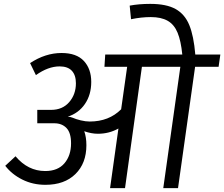

<svg xmlns="http://www.w3.org/2000/svg" viewBox="-20 -969 1155 989"><path d="M1106 -625H985L897 0H821L909 -625H711L624 0H547L590 -307Q542 -280 484 -280Q451 -280 414 -293Q425 -262 425 -221Q425 -128 368.5 -72.5Q312 -17 214 -17Q149 -17 95 -44Q41 -71 7 -115L60 -164Q124 -88 213 -88Q278 -88 312 -128Q346 -168 346 -231Q346 -285 322.5 -309.5Q299 -334 260 -334H172V-403H243Q302 -403 336.5 -443Q371 -483 371 -540Q371 -582 350 -604.5Q329 -627 287 -627Q228 -627 165 -582L135 -644Q214 -696 297 -696Q374 -696 412 -655Q450 -614 450 -547Q450 -481 417.5 -433.5Q385 -386 329 -368Q340 -368 353 -363Q371 -355 396 -349Q421 -343 442 -343Q541 -343 604 -406L635 -625H518L522 -688H919Q912 -759 894.5 -801Q877 -843 843.5 -862Q810 -881 757 -881Q708 -881 655 -870L648 -940Q695 -949 754 -949Q837 -949 884.5 -922.5Q932 -896 955 -840Q978 -784 986 -688H1115Z"/></svg>

Font: FiraGO Book
Style: Italic
Weight: 350
Italic angle: -8°
Designer: bBox Type GmbH
Foundry: bBox Type GmbH
Version: Version 1.001